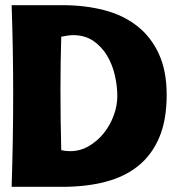

<svg xmlns="http://www.w3.org/2000/svg" viewBox="-20 -723 685 743"><path d="M221 -703Q308 -703 382 -684Q456 -665 510 -623Q564 -581 594.5 -515Q625 -449 625 -356Q625 -259 596.5 -191.5Q568 -124 515.5 -81.5Q463 -39 388.5 -19.5Q314 0 221 0H25Q31 -180 31 -361Q31 -532 25 -703ZM217 -581Q214 -479 214 -377Q214 -259 217 -142Q225 -140 233.5 -139Q242 -138 251 -138Q290 -138 323.5 -157.5Q357 -177 381.5 -207.5Q406 -238 420 -276Q434 -314 434 -351Q434 -390 424.5 -431.5Q415 -473 394.5 -507.5Q374 -542 341.5 -564.5Q309 -587 263 -587Q252 -587 240 -585Q228 -583 217 -581Z"/></svg>

Font: CAT Rhythmus
Style: Regular
Weight: 400
Designer: Peter Wiegel nach alter Vorlage
Foundry: Peter Wiegel
Version: 1.000